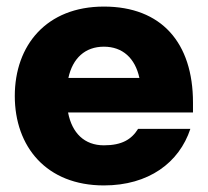

<svg xmlns="http://www.w3.org/2000/svg" viewBox="-20 -552 632 584"><path d="M296 12C432 12 525 -57 559 -160H400C380 -128 351 -110 296 -110C237 -110 199 -147 187 -210H567V-240C567 -422 471 -532 296 -532C121 -532 25 -414 25 -260C25 -106 121 12 296 12ZM188 -315C201 -375 239 -410 296 -410C353 -410 391 -375 404 -315Z"/></svg>

Font: Aspekta 800
Style: Regular
Weight: 800
Designer: Ivo Dolenc
Version: Version 2.000